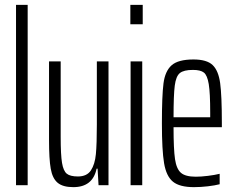

<svg xmlns="http://www.w3.org/2000/svg" viewBox="-20 -763 968 791"><path d="M46 0V-743H94V0Z M182 -185V-510H230V-199Q230 -125 235.5 -92Q241 -59 255 -47.5Q269 -36 301 -36Q338 -36 354.5 -61Q371 -86 375 -128Q379 -170 379 -250V-510H427V0H386L382 -68H378Q362 8 282 8Q239 8 217.5 -10Q196 -28 189 -68Q182 -108 182 -185Z M517 -663V-743H568V-663ZM518 0V-510H566V0Z M894 -239H695Q695 -148 701 -107.5Q707 -67 725.5 -51Q744 -35 787 -35Q808 -35 836.5 -38.5Q865 -42 885 -47V-4Q866 1 836.5 4.5Q807 8 779 8Q720 8 692.5 -14.5Q665 -37 656 -90.5Q647 -144 647 -254Q647 -368 653.5 -419Q660 -470 687 -494Q714 -518 777 -518Q832 -518 856 -495Q880 -472 887 -420.5Q894 -369 894 -256ZM695 -280H846V-299Q846 -380 840 -416.5Q834 -453 820 -464Q806 -475 775 -475Q737 -475 721 -462Q705 -449 700 -410.5Q695 -372 695 -280Z"/></svg>

Font: Saira Ultra Condensed Light
Style: Regular
Weight: 300
Width: 1
Designer: Hector Gatti with collaboration of the Omnibus-Type team
Foundry: Omnibus-Type
Version: Version 1.001; ttfautohint (v1.8)